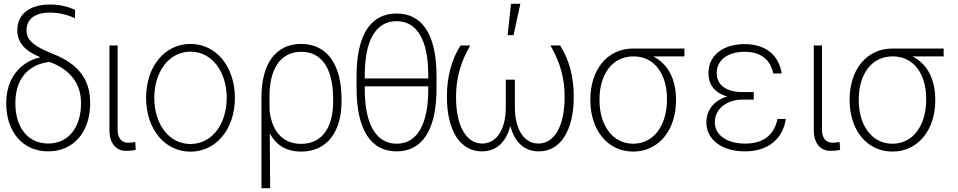

<svg xmlns="http://www.w3.org/2000/svg" viewBox="-20 -784 5025 1007"><path d="M70.7 -625.7C70.7 -562.1 109 -517.8 189.3 -484.7V-483C82.4 -458.5 12.8 -368.3 12.8 -246.1V-241.1C12.8 -93.8 98.4 9.9 233 9.9C366.8 9.9 452.8 -93.4 452.8 -241.1V-245.7C452.8 -366.8 391.7 -448.9 256.7 -501.8C149.5 -544.4 119 -577.8 119 -624.6C119 -683.2 163 -718 241.8 -718C289.8 -718 337 -705.6 373.6 -688.2V-732.2C335.2 -750.4 290.8 -760.3 241.8 -760.3C134.6 -760.3 70.7 -708.8 70.7 -625.7ZM60.7 -246.1C60.7 -363.3 122.9 -446.4 240.4 -459.2C351.2 -417.6 404.5 -343.4 404.8 -245.7V-241.1C404.8 -118.3 340.6 -31.2 233 -31.2C124.6 -31.2 60.7 -117.9 60.7 -241.1Z M554 -545.5V-101.9C554 -30.9 590.2 7.1 639.9 7.1C668 7.1 686.1 3.6 692.1 1.8L689.3 -39.8C686.1 -38.4 670.1 -35.5 649.9 -35.5C621.4 -35.5 596.9 -57.2 596.9 -101.9V-545.5Z M979 11.4C1114 11.4 1212 -107.2 1212 -271C1212 -434.7 1113.6 -553.6 979 -553.6C844.1 -553.6 746.1 -435 746.1 -271C746.1 -107.2 844.1 11.4 979 11.4ZM979 -28.8C864.3 -28.8 789.1 -135.7 789.1 -271C789.1 -405.5 865.1 -513.1 979 -513.1C1093.4 -513.1 1169 -405.9 1169 -271C1169 -135.7 1093.8 -28.8 979 -28.8Z M1351.2 203.1H1397L1394.9 -85.6C1426.8 -23.1 1481.5 11 1559.7 11C1697.1 11 1771.3 -95.5 1771.3 -251.1V-264.6C1771.3 -442.1 1697.4 -553.6 1559.7 -553.6C1427.6 -553.6 1351.2 -452.1 1351.2 -273.1ZM1393.8 -207.7 1393.5 -273.8C1392 -413 1445 -512.4 1559.7 -512.4C1674 -512.4 1727.3 -415.1 1727.3 -264.6V-251.1C1727.3 -121.1 1673.7 -29.5 1558.6 -29.5C1454.9 -29.5 1403.1 -106.9 1393.8 -207.7Z M2269.5 -383.5C2269.5 -604.8 2193.9 -713.1 2060 -713.1C1925.8 -713.1 1850.1 -604.8 1850.1 -383.5V-321.4C1850.1 -99.8 1927.2 9.9 2060.4 9.9C2193.5 9.9 2269.5 -99.8 2269.5 -321.4ZM1893.1 -372.5V-388.8C1893.1 -576.3 1953.5 -672.9 2060 -672.9C2166.2 -672.9 2226.2 -576.3 2226.2 -388.8V-372.5ZM2226.2 -316.4C2226.2 -128.9 2166.2 -30.2 2060.4 -30.2C1954.9 -30.2 1893.1 -128.9 1893.1 -316.4V-331.3H2226.2Z M2395.2 -545.5C2347.7 -469.8 2323.9 -380.7 2323.9 -277C2323.9 -99.8 2393.1 9.9 2507.1 9.9C2582 9.9 2633.5 -36.6 2656.6 -123.2C2679.7 -36.6 2731.2 9.9 2806.1 9.9C2920.1 9.9 2989.3 -99.8 2989.3 -277C2989.3 -380.7 2965.6 -469.8 2918 -545.5H2867.2C2920.1 -453.1 2941.1 -370.7 2941.4 -275.9C2941.8 -123.9 2888.1 -31.2 2804 -31.2C2729.4 -31.2 2680.4 -104 2680.4 -222.7V-366.1H2632.8V-222.7C2632.8 -104 2583.8 -31.2 2509.2 -31.2C2425.1 -31.2 2371.4 -123.9 2371.8 -275.9C2372.2 -370.7 2393.1 -453.1 2446 -545.5ZM2642.4 -599.8H2673.3L2709.2 -764.2H2660.2Z M3076.3 -258.2C3076.3 -102.6 3166.2 11 3301.1 11C3436.8 11 3525.6 -104.8 3525.6 -256.7V-261.4C3525.6 -366.8 3484 -449.9 3405.5 -488.3H3569.6V-529.5H3300.8C3163.4 -529.5 3076.3 -415.5 3076.3 -262.8ZM3124.3 -262.8C3124.3 -391 3188.6 -488.3 3302.6 -488.3C3415.5 -488.3 3478 -391.7 3478 -266.7V-261.4C3478 -128.6 3410.5 -30.2 3301.1 -30.2C3191.8 -30.2 3124.3 -128.2 3124.3 -258.2Z M3933.2 -290.1V-301.1H3875.4C3786.9 -301.1 3738.3 -339.1 3739 -402.3C3739.7 -469.1 3796.9 -512.4 3886 -512.4C3967 -512.4 4019.9 -474.4 4035.5 -398.8H4079.9C4064.6 -497.9 3992.2 -552.6 3886 -552.6C3771.7 -552.6 3695.7 -493.6 3695.7 -400.6C3695.3 -343.8 3724.8 -297.9 3794 -278.1C3721.2 -255.7 3684.7 -204.2 3684.7 -142C3684.7 -53.6 3763.5 9.9 3887.4 9.9C4011 9.9 4087 -58.2 4101.2 -160.2H4057.9C4040.8 -79.5 3987.6 -30.9 3888.8 -30.9C3791.5 -30.9 3729.4 -76 3729 -142.4C3729 -213.4 3792.3 -261.7 3875.4 -261.7H3933.2Z M4248.2 -545.5V-101.9C4248.2 -30.9 4284.4 7.1 4334.2 7.1C4362.2 7.1 4380.3 3.6 4386.4 1.8L4383.5 -39.8C4380.3 -38.4 4364.3 -35.5 4344.1 -35.5C4315.7 -35.5 4291.2 -57.2 4291.2 -101.9V-545.5Z M4436.1 -258.2C4436.1 -102.6 4525.9 11 4660.9 11C4796.5 11 4885.3 -104.8 4885.3 -256.7V-261.4C4885.3 -366.8 4843.8 -449.9 4765.3 -488.3H4929.3V-529.5H4660.5C4523.1 -529.5 4436.1 -415.5 4436.1 -262.8ZM4484 -262.8C4484 -391 4548.3 -488.3 4662.3 -488.3C4775.2 -488.3 4837.7 -391.7 4837.7 -266.7V-261.4C4837.7 -128.6 4770.2 -30.2 4660.9 -30.2C4551.5 -30.2 4484 -128.2 4484 -258.2Z"/></svg>

Font: Karasuma Gothic
Style: Thin
Weight: 200
Designer: Rasmus Andersson / Ryoko Ishizuka
Foundry: rsms
Version: Version 1.00